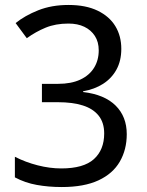

<svg xmlns="http://www.w3.org/2000/svg" viewBox="-20 -744 591 774"><path d="M229 10Q176 10 128.5 1.5Q81 -7 40 -29V-112Q83 -90 132 -77.5Q181 -65 227 -65Q317 -65 358.5 -102.5Q400 -140 400 -206Q400 -250 377.5 -278Q355 -306 313.5 -319Q272 -332 214 -332H149V-406H214Q267 -406 303.5 -423Q340 -440 359 -470.5Q378 -501 378 -541Q378 -575 362.5 -599Q347 -623 320 -636Q293 -649 256 -649Q204 -649 164 -632.5Q124 -616 88 -590L43 -651Q80 -681 134 -702.5Q188 -724 256 -724Q326 -724 373.5 -701Q421 -678 445 -638.5Q469 -599 469 -547Q469 -499 449.5 -463.5Q430 -428 395.5 -406Q361 -384 315 -376V-373Q401 -363 446 -318.5Q491 -274 491 -203Q491 -141 463 -92.5Q435 -44 377 -17Q319 10 229 10Z"/></svg>

Font: hexgurmukhi15
Style: Book
Weight: 400
Designer: Jelle Bosma - Monotype Design Team
Foundry: Monotype Imaging Inc.
Version: Version 2.003